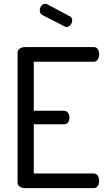

<svg xmlns="http://www.w3.org/2000/svg" viewBox="-20 -975 554 995"><path d="M109 0Q95 0 83 -7.5Q71 -15 71 -30V-701Q71 -716 83 -723.5Q95 -731 109 -731H465Q481 -731 487.5 -719Q494 -707 494 -694Q494 -679 486.5 -667Q479 -655 465 -655H155V-401H311Q325 -401 332.5 -390Q340 -379 340 -365Q340 -353 333.5 -342Q327 -331 311 -331H155V-76H465Q479 -76 486.5 -64.5Q494 -53 494 -37Q494 -24 487.5 -12Q481 0 465 0ZM324 -835Q322 -835 319 -836.5Q316 -838 313 -839L200 -897Q186 -905 186 -921Q186 -934 194 -944.5Q202 -955 214 -955Q219 -955 224 -953L341 -891Q354 -885 354 -869Q354 -857 345.5 -846Q337 -835 324 -835Z"/></svg>

Font: Dosis Medium
Style: Regular
Weight: 500
Designer: EdgarTolentino, PabloImpallari, IginoMarini
Foundry: EdgarTolentino, PabloImpallari, IginoMarini
Version: Version 3.001; ttfautohint (v1.8.2)